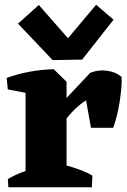

<svg xmlns="http://www.w3.org/2000/svg" viewBox="-20 -790 534 810"><path d="M87.8 0V-445.5L206.5 -498.2L260.8 -445.2V0ZM206.2 -204.5 183.2 -294 360.5 -482.8Q395.2 -496.8 432 -491.5Q468.8 -486.2 492.8 -466Q494.5 -447 492 -419.4Q489.5 -391.8 484.9 -361Q480.2 -330.2 472.9 -301.5Q465.5 -272.8 457.5 -250.8H363.8L343 -366.8Q318 -350.5 296.1 -329.5Q274.2 -308.5 252.2 -278.5Q230.2 -248.5 206.2 -204.5ZM12.8 -412.8 8.2 -461.2Q51.8 -477.5 102.8 -487Q153.8 -496.5 206.5 -498.2L206 -427.5L129.8 -390.5ZM15.2 0 13.2 -34.5Q41.8 -51.8 75.2 -64Q108.8 -76.2 136.8 -82.8L127.2 0ZM214 0 239 -97Q259.8 -92.5 282.9 -85.4Q306 -78.2 328.6 -69.4Q351.2 -60.5 369.8 -48.8L367.5 0ZM202 -536.5 56 -690.2 143.8 -769 266.8 -628.8 385.5 -770 459 -707 326.5 -538.5Z"/></svg>

Font: Eczar
Style: Regular
Weight: 400
Designer: Vaibhav Singh
Foundry: Rosetta Type Foundry
Version: Version 2.000